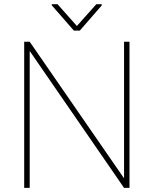

<svg xmlns="http://www.w3.org/2000/svg" viewBox="-20 -914 748 934"><path d="M609.9 -710.9V0H583.5L124.5 -666V0H97.7V-710.9H124.5L583.5 -46.4V-710.9ZM259.8 -893.6 354 -787.6 448.7 -893.6H474.6V-887.2L368.2 -765.1H339.4L231.9 -888.2V-893.6Z"/></svg>

Font: Vazirmatn FD Thin
Style: Regular
Weight: 100
Designer: Saber Rastikerdar
Foundry: Saber Rastikerdar
Version: Version 33.003